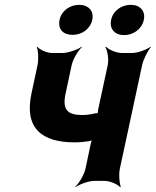

<svg xmlns="http://www.w3.org/2000/svg" viewBox="-20 -747 643 793"><path d="M319 -272C260 -272 236 -293 251 -361L276 -478C281 -502 303 -539 318 -552L317 -554C301 -542 261 -528 237 -528H196C174 -528 143 -542 134 -554L132 -552C138 -539 140 -502 135 -478L110 -361C79 -216 154 -159 289 -159C308 -159 329 -161 348 -164C354 -165 362 -168 366 -171L364 -174C360 -171 356 -160 355 -154L333 -50C328 -26 306 11 291 24L292 26C308 14 347 0 370 0H411C434 0 466 14 476 26L479 24C473 11 470 -26 475 -50L567 -478C572 -502 591 -539 603 -552L602 -554C586 -542 548 -528 525 -528H484C461 -528 428 -542 418 -554L415 -552C424 -539 430 -502 425 -478L385 -293C384 -288 383 -277 385 -274L389 -277C387 -280 378 -280 374 -279C357 -275 340 -272 319 -272ZM280 -603C318 -603 353 -627 361 -665C369 -702 345 -727 307 -727C269 -727 234 -703 226 -665C218 -626 241 -603 280 -603ZM493 -602C531 -602 566 -627 574 -665C582 -702 558 -727 520 -727C482 -727 447 -703 439 -665C431 -627 454 -602 493 -602Z"/></svg>

Font: Asimov
Style: EdgeExtremeIt
Weight: 500
Designer: Google
Version: Version 2.000980: 2014